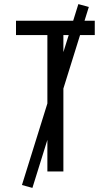

<svg xmlns="http://www.w3.org/2000/svg" viewBox="-20 -836 540 936"><path d="M211 0V-665H58V-735H442V-665H289V0ZM138 80 87 66 362 -816 413 -802Z"/></svg>

Font: Iosevka Term SS14
Style: Regular
Weight: 400
Monospace: yes
Designer: Belleve Invis
Foundry: Belleve Invis
Version: Version 24.1.1; ttfautohint (v1.8.4)